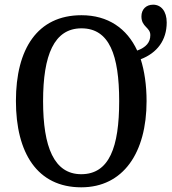

<svg xmlns="http://www.w3.org/2000/svg" viewBox="-20 -790 733 820"><path d="M327 10C506 10 606 -137 606 -358C606 -426 597 -487 581 -537C651 -564 692 -618 692 -694C692 -742 668 -770 634 -770C604 -770 584 -750 584 -720C584 -674 622 -674 622 -640C622 -609 604 -588 566 -574C522 -669 441 -725 328 -725C139 -725 48 -580 48 -359C48 -137 139 10 327 10ZM327 -46C211 -46 164 -162 164 -358C164 -555 211 -669 328 -669C447 -669 489 -555 489 -358C489 -162 447 -46 327 -46Z"/></svg>

Font: Noto Serif Condensed Medium
Style: Regular
Weight: 500
Width: 3
Designer: Monotype Design Team
Foundry: Monotype Imaging Inc.
Version: Version 2.015